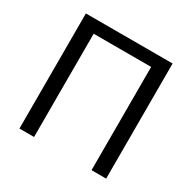

<svg xmlns="http://www.w3.org/2000/svg" viewBox="-157 -869 1028 1027"><g transform="rotate(30 356.5 -355.5)"><path d="M624.5 0H534.2V-637.7H179.2V0H88.9V-710.9H624.5Z"/></g></svg>

Font: Roboto Web
Style: Regular
Weight: 400
Designer: Google
Version: Version 1.200310; 2013